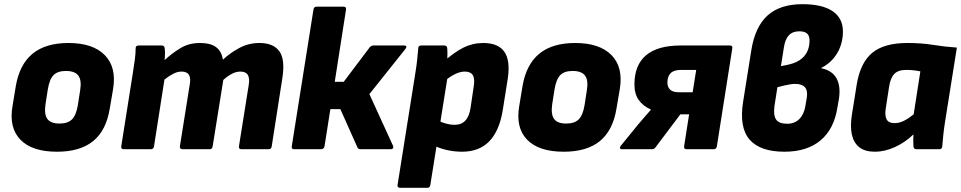

<svg xmlns="http://www.w3.org/2000/svg" viewBox="-20 -715 4605 920"><path d="M253 12Q134 12 78 -45.5Q22 -103 40 -207L56 -304Q74 -407 136.5 -458Q199 -509 308 -509Q425 -509 482 -451Q539 -393 522 -289L506 -195Q489 -90 426.5 -39Q364 12 253 12ZM265 -123Q305 -123 325 -143Q345 -163 353 -211L364 -282Q372 -330 355.5 -352.5Q339 -375 296 -375Q256 -375 236.5 -355Q217 -335 209 -286L198 -216Q191 -167 207 -145Q223 -123 265 -123Z M573 0Q559 0 561 -14L617 -368Q622 -400 626 -429Q630 -458 630 -484Q630 -497 644 -497H755Q768 -497 769 -484Q771 -471 770.5 -456.5Q770 -442 769 -427Q803 -459 844 -484Q885 -509 938 -509Q989 -509 1015.5 -489Q1042 -469 1048 -429Q1082 -461 1126.5 -485Q1171 -509 1223 -509Q1290 -509 1318.5 -469.5Q1347 -430 1333 -341L1282 -14Q1280 0 1268 0H1137Q1123 0 1125 -14L1172 -309Q1177 -340 1167.5 -356Q1158 -372 1132 -372Q1111 -372 1090.5 -361Q1070 -350 1050 -332L999 -14Q998 -8 995 -4Q992 0 985 0H855Q840 0 842 -14L889 -309Q895 -340 885.5 -356Q876 -372 850 -372Q830 -372 810 -361.5Q790 -351 768 -334L718 -14Q716 0 703 0Z M1917 -497Q1926 -497 1927 -492.5Q1928 -488 1923 -481L1750 -264L1863 -17Q1866 -10 1863 -5Q1860 0 1852 0H1708Q1697 0 1693 -8L1611 -192H1563L1535 -14Q1532 0 1518 0H1389Q1376 0 1378 -14L1482 -669Q1484 -683 1497 -683H1627Q1640 -683 1638 -669L1584 -323H1627L1752 -489Q1760 -497 1769 -497Z M2194 12Q2156 12 2117.5 3Q2079 -6 2055 -21L2072 -142Q2089 -131 2113 -124Q2137 -117 2159 -117Q2191 -117 2210 -137.5Q2229 -158 2235 -200L2250 -301Q2256 -338 2245.5 -355Q2235 -372 2207 -372Q2183 -372 2155.5 -357.5Q2128 -343 2094 -313L2098 -413Q2155 -464 2200 -486.5Q2245 -509 2295 -509Q2368 -509 2397 -466.5Q2426 -424 2413 -338L2389 -187Q2373 -88 2324.5 -38Q2276 12 2194 12ZM1898 185Q1883 185 1885 171L1971 -370Q1976 -401 1979 -429.5Q1982 -458 1984 -483Q1984 -497 1998 -497H2109Q2122 -497 2123 -484Q2124 -474 2124 -462Q2124 -450 2123.5 -437.5Q2123 -425 2121 -413L2125 -349L2042 171Q2040 185 2028 185Z M2681 12Q2562 12 2506 -45.5Q2450 -103 2468 -207L2484 -304Q2502 -407 2564.5 -458Q2627 -509 2736 -509Q2853 -509 2910 -451Q2967 -393 2950 -289L2934 -195Q2917 -90 2854.5 -39Q2792 12 2681 12ZM2693 -123Q2733 -123 2753 -143Q2773 -163 2781 -211L2792 -282Q2800 -330 2783.5 -352.5Q2767 -375 2724 -375Q2684 -375 2664.5 -355Q2645 -335 2637 -286L2626 -216Q2619 -167 2635 -145Q2651 -123 2693 -123Z M2960 0Q2952 0 2951 -5.5Q2950 -11 2955 -17L3039 -120Q3054 -138 3068.5 -154.5Q3083 -171 3098 -188L3099 -190Q3061 -207 3040.5 -236Q3020 -265 3020 -310Q3020 -403 3075.5 -450Q3131 -497 3241 -497H3478Q3491 -497 3489 -484L3415 -14Q3413 0 3399 0H3270Q3256 0 3258 -14L3282 -167H3240L3121 -9Q3115 0 3103 0ZM3232 -273H3299L3316 -380H3243Q3209 -380 3193.5 -364.5Q3178 -349 3178 -319Q3178 -298 3191 -285.5Q3204 -273 3232 -273Z M3739 12Q3622 12 3571.5 -46.5Q3521 -105 3541 -229L3580 -474Q3598 -587 3658 -641Q3718 -695 3825 -695Q3920 -695 3969.5 -661.5Q4019 -628 4019 -564Q4019 -507 3992 -461Q3965 -415 3916 -390L3915 -388Q3966 -378 3987.5 -341Q4009 -304 4000 -242L3993 -202Q3977 -97 3912 -42.5Q3847 12 3739 12ZM3752 -122Q3787 -122 3809.5 -144Q3832 -166 3839 -206L3846 -248Q3851 -281 3837 -297Q3823 -313 3790 -313Q3780 -313 3767 -311Q3754 -309 3739 -305.5Q3724 -302 3705 -297L3691 -207Q3685 -162 3699 -142Q3713 -122 3752 -122ZM3722 -398 3747 -403Q3785 -410 3809.5 -425.5Q3834 -441 3846.5 -465Q3859 -489 3859 -521Q3859 -544 3847 -554.5Q3835 -565 3810 -565Q3778 -565 3760 -546Q3742 -527 3736 -487Z M4173 12Q4125 12 4098 -9Q4071 -30 4062 -69.5Q4053 -109 4062 -165L4085 -309Q4102 -414 4159 -461.5Q4216 -509 4328 -509Q4396 -509 4451 -500Q4506 -491 4565 -487L4508 -129Q4503 -97 4500 -68.5Q4497 -40 4495 -14Q4494 0 4481 0H4371Q4358 0 4357 -14Q4356 -27 4356 -41.5Q4356 -56 4357 -71Q4315 -31 4266.5 -9.5Q4218 12 4173 12ZM4266 -125Q4289 -125 4311 -136Q4333 -147 4358 -167L4390 -373Q4377 -376 4359 -378Q4341 -380 4321 -380Q4283 -380 4264.5 -360Q4246 -340 4240 -298L4224 -194Q4219 -161 4228.5 -143Q4238 -125 4266 -125Z"/></svg>

Font: Sofia Sans Black
Style: Italic
Weight: 900
Italic angle: -9°
Version: Version 4.100-B